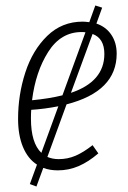

<svg xmlns="http://www.w3.org/2000/svg" viewBox="-20 -611 468 701"><path d="M223 -230 153 -38Q172 -30 194 -30Q227 -30 256 -42.5Q285 -55 318 -81L339 -51Q303 -20 267 -4.5Q231 11 191 11Q162 11 138 2L113 70L89 61L115 -10Q82 -31 64 -74Q46 -117 46 -177Q46 -265 72.5 -346.5Q99 -428 152.5 -480Q206 -532 282 -532Q290 -532 306 -530L328 -591L353 -583L332 -525Q367 -513 386.5 -484Q406 -455 406 -415Q406 -277 223 -230ZM97 -245Q160 -251 208 -263L292 -493Q288 -494 278 -494Q202 -494 156 -421.5Q110 -349 97 -245ZM318 -487 239 -272Q361 -313 361 -414Q361 -471 318 -487ZM193 -223Q142 -213 94 -210Q93 -199 93 -178Q93 -89 131 -53Z"/></svg>

Font: Fira Sans Extra Condensed ExtraLight
Style: Italic
Weight: 275
Width: 3
Italic angle: -8°
Designer: Carrois Corporate & Edenspiekermann AG
Foundry: Carrois Corporate GbR & Edenspiekermann AG
Version: Version 4.203